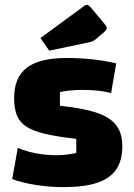

<svg xmlns="http://www.w3.org/2000/svg" viewBox="-20 -753 551 788"><path d="M38 -351Q38 -435 90 -475Q142 -515 253 -515Q307 -515 358.5 -509.5Q410 -504 457 -493L436 -371Q411 -378 381 -381Q351 -384 317 -384Q292 -384 267 -381.5Q242 -379 226 -375V-319Q300 -311 349 -298.5Q398 -286 427 -266.5Q456 -247 469 -219.5Q482 -192 482 -152Q482 -94 456.5 -57Q431 -20 378 -2.5Q325 15 240 15Q185 15 129.5 6.5Q74 -2 30 -18L53 -146Q125 -116 214 -116Q231 -116 250 -118Q269 -120 293 -125V-183Q215 -192 165.5 -203.5Q116 -215 88 -233.5Q60 -252 49 -280Q38 -308 38 -351ZM182 -545 146 -597 326 -729Q331 -733 336 -733Q343 -733 352 -723L410 -654Q418 -644 418 -638Q418 -631 408 -622L373 -592Q367 -587 362 -584.5Q357 -582 348 -580Z"/></svg>

Font: Changa
Style: Bold
Weight: 700
Designer: Eduardo Rodriguez Tunni
Foundry: Eduardo Rodriguez Tunni
Version: Version 3.002; ttfautohint (v1.8.2)